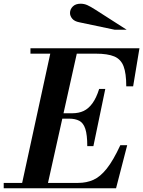

<svg xmlns="http://www.w3.org/2000/svg" viewBox="-39 -1014 771 1034"><path d="M74 0 238 -754H381L213 0ZM-19 0V-29H382Q427 -29 464 -45.5Q501 -62 536 -106Q571 -150 609 -232H646L586 0ZM431 -227Q431 -288 420.5 -320Q410 -352 388 -363.5Q366 -375 333 -375H246V-404H349Q385 -404 411.5 -416.5Q438 -429 459 -458Q480 -487 495 -535H528L464 -227ZM641 -549Q641 -619 626.5 -657Q612 -695 576.5 -710Q541 -725 477 -725H125V-754H712L678 -549ZM578 -854 388 -894Q362 -899 350 -913.5Q338 -928 338 -944Q338 -964 353 -979Q368 -994 395 -994Q414 -994 431 -986.5Q448 -979 476 -961L643 -854Z"/></svg>

Font: Libre Bodoni SemiBold
Style: Italic
Weight: 600
Italic angle: -13°
Version: Version 2.003